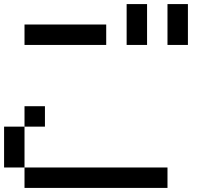

<svg xmlns="http://www.w3.org/2000/svg" viewBox="-20 -920 1040 940"><path d="M0 -100V-300H100V-100ZM800 -100V0H100V-100ZM800 -700V-900H900V-700ZM100 -300V-400H200V-300ZM100 -700V-800H500V-700ZM600 -700V-900H700V-700Z"/></svg>

Font: Galmuri9 Regular
Style: Regular
Weight: 400
Designer: Lee Minseo (quiple)
Version: Version 2.399;hotconv 1.1.1;makeotfexe 2.6.0 DEVELOPMENT